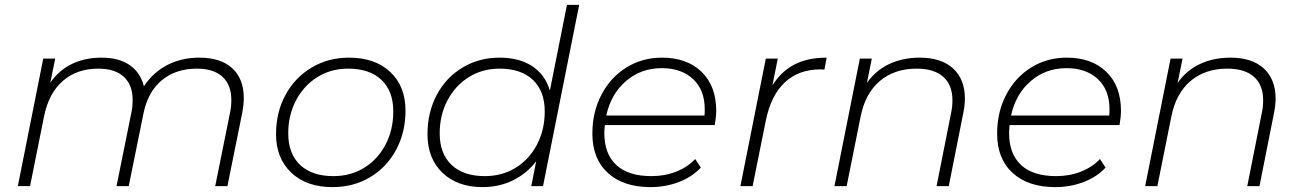

<svg xmlns="http://www.w3.org/2000/svg" viewBox="-20 -762 5328 786"><path d="M978 -361Q978 -334 972 -302L911 0H861L922 -302Q927 -325 927 -353Q927 -414 891 -447.5Q855 -481 786 -481Q700 -481 642.5 -433.5Q585 -386 567 -296L507 0H457L518 -302Q523 -325 523 -353Q523 -414 487 -447.5Q451 -481 382 -481Q295 -481 237 -430.5Q179 -380 160 -284L103 0H53L157 -522H206L186 -424Q223 -476 276 -501Q329 -526 395 -526Q467 -526 511 -495.5Q555 -465 569 -409Q608 -467 666 -496.5Q724 -526 796 -526Q884 -526 931 -482.5Q978 -439 978 -361Z M1110 -213Q1110 -302 1148.5 -373Q1187 -444 1255 -485Q1323 -526 1409 -526Q1515 -526 1577.5 -467.5Q1640 -409 1640 -309Q1640 -220 1601.5 -148.5Q1563 -77 1495 -36.5Q1427 4 1341 4Q1235 4 1172.5 -55Q1110 -114 1110 -213ZM1590 -306Q1590 -389 1541.5 -435Q1493 -481 1405 -481Q1335 -481 1279.5 -446.5Q1224 -412 1192 -351.5Q1160 -291 1160 -216Q1160 -133 1208.5 -87Q1257 -41 1345 -41Q1415 -41 1470.5 -75Q1526 -109 1558 -169.5Q1590 -230 1590 -306Z M2351 -742 2203 0H2155L2175 -102Q2137 -52 2080.5 -24Q2024 4 1955 4Q1853 4 1791.5 -54.5Q1730 -113 1730 -213Q1730 -302 1768 -373.5Q1806 -445 1873.5 -485.5Q1941 -526 2025 -526Q2106 -526 2159 -491Q2212 -456 2231 -391L2301 -742ZM2210 -306Q2210 -389 2161.5 -435Q2113 -481 2025 -481Q1955 -481 1899.5 -446.5Q1844 -412 1812 -351.5Q1780 -291 1780 -216Q1780 -133 1828.5 -87Q1877 -41 1965 -41Q2035 -41 2090.5 -75Q2146 -109 2178 -169.5Q2210 -230 2210 -306Z M2456 -250Q2454 -228 2454 -217Q2454 -132 2503 -86.5Q2552 -41 2647 -41Q2702 -41 2748.5 -59.5Q2795 -78 2826 -111L2849 -76Q2814 -38 2759.5 -17Q2705 4 2643 4Q2532 4 2468.5 -54Q2405 -112 2405 -215Q2405 -303 2442 -374Q2479 -445 2544 -485.5Q2609 -526 2690 -526Q2792 -526 2852 -468Q2912 -410 2912 -308Q2912 -284 2906 -250ZM2462 -289H2864Q2865 -298 2865 -315Q2865 -394 2817 -438.5Q2769 -483 2689 -483Q2604 -483 2542.5 -430Q2481 -377 2462 -289Z M3364 -526 3355 -477 3339 -478Q3250 -478 3193 -425Q3136 -372 3115 -268L3061 0H3011L3115 -522H3164L3142 -412Q3177 -469 3231.5 -497.5Q3286 -526 3364 -526Z M3930 -359Q3930 -332 3924 -302L3864 0H3814L3874 -302Q3879 -325 3879 -352Q3879 -414 3841.5 -447.5Q3804 -481 3732 -481Q3642 -481 3582 -430.5Q3522 -380 3503 -284L3446 0H3396L3500 -522H3549L3529 -423Q3566 -475 3621.5 -500.5Q3677 -526 3745 -526Q3834 -526 3882 -481.5Q3930 -437 3930 -359Z M4113 -250Q4111 -228 4111 -217Q4111 -132 4160 -86.5Q4209 -41 4304 -41Q4359 -41 4405.5 -59.5Q4452 -78 4483 -111L4506 -76Q4471 -38 4416.5 -17Q4362 4 4300 4Q4189 4 4125.5 -54Q4062 -112 4062 -215Q4062 -303 4099 -374Q4136 -445 4201 -485.5Q4266 -526 4347 -526Q4449 -526 4509 -468Q4569 -410 4569 -308Q4569 -284 4563 -250ZM4119 -289H4521Q4522 -298 4522 -315Q4522 -394 4474 -438.5Q4426 -483 4346 -483Q4261 -483 4199.5 -430Q4138 -377 4119 -289Z M5202 -359Q5202 -332 5196 -302L5136 0H5086L5146 -302Q5151 -325 5151 -352Q5151 -414 5113.5 -447.5Q5076 -481 5004 -481Q4914 -481 4854 -430.5Q4794 -380 4775 -284L4718 0H4668L4772 -522H4821L4801 -423Q4838 -475 4893.5 -500.5Q4949 -526 5017 -526Q5106 -526 5154 -481.5Q5202 -437 5202 -359Z"/></svg>

Font: Idrija
Style: Italic
Weight: 300
Italic angle: -11.3°
Designer: Julieta Ulanovsky
Foundry: Julieta Ulanovsky
Version: Version 7.200